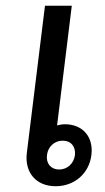

<svg xmlns="http://www.w3.org/2000/svg" viewBox="-20 -635 363 666"><path d="M173 11C238 11 289 -33 297 -97C305 -159 268 -204 205 -204C196 -204 186 -202 178 -200L229 -615H136L73 -104C65 -37 105 11 173 11ZM143 -97C146 -126 169 -147 197 -147C227 -147 243 -126 240 -97C236 -68 214 -47 185 -47C157 -47 139 -68 143 -97Z"/></svg>

Font: TPK Tissa Web Medium
Style: Italic
Weight: 500
Italic angle: -7°
Designer: Jacques Le Bailly, Suppakit Chalermlarp | Katatrad Co.,Ltd.
Foundry: Jacques Le Bailly, Cadson Demak Co.,Ltd.
Version: Version 5.000;Glyphs 3.1.2 (3151)